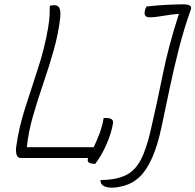

<svg xmlns="http://www.w3.org/2000/svg" viewBox="-20 -730 903 887"><path d="M444 102Q515 101 559 80.5Q603 60 630 9Q657 -42 677 -132Q705 -252 732 -386Q759 -520 806 -664L805 -666Q769 -663 732 -656.5Q695 -650 671 -650Q641 -650 650 -684Q652 -689 653.5 -693Q655 -697 657 -700Q701 -705 748 -707.5Q795 -710 826 -710Q870 -710 862 -687Q830 -598 806 -503.5Q782 -409 763 -318Q744 -227 727 -147Q708 -56 681.5 2Q655 60 623 89Q594 116 558.5 126.5Q523 137 498 137Q444 137 444 102ZM77 0Q61 0 56.5 -15.5Q52 -31 55 -53Q67 -140 96 -230.5Q125 -321 155.5 -414Q186 -507 202 -600Q208 -637 209 -657.5Q210 -678 210 -703Q221 -706 230 -706Q251 -706 256 -689Q261 -672 258 -646Q249 -571 227 -494Q205 -417 179 -341.5Q153 -266 132 -192.5Q111 -119 104 -50H413Q425 -75 438.5 -109.5Q452 -144 459 -185H469Q486 -185 495 -179.5Q504 -174 502 -160Q495 -117 473 -65.5Q451 -14 420 27Q377 27 387 1V0Z"/></svg>

Font: Recursive Sn Csl St Lt
Style: Italic
Weight: 300
Italic angle: -15°
Version: Version 1.079;hotconv 1.0.112;makeotfexe 2.5.65598; ttfautoh